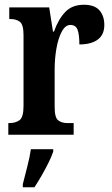

<svg xmlns="http://www.w3.org/2000/svg" viewBox="-20 -567 471 808"><path d="M15 0V-49H18Q46 -49 62.5 -61.5Q79 -74 79 -121V-419Q79 -463 64 -475Q49 -487 22 -487H19V-536H187L203 -434H207Q226 -487 255 -517Q284 -547 333 -547Q378 -547 398.5 -523.5Q419 -500 419 -462Q419 -421 391.5 -400.5Q364 -380 314 -380Q314 -421 306.5 -441.5Q299 -462 276 -462Q255 -462 240 -434Q225 -406 217.5 -363Q210 -320 210 -276V-116Q210 -72 225 -60.5Q240 -49 264 -49H290V0ZM76 208Q84 176 94.5 135.5Q105 95 110 61H204V71Q197 92 183.5 119Q170 146 154.5 173Q139 200 125 221H76Z"/></svg>

Font: Noto Serif Thai ExtraCondensed
Style: Bold
Weight: 700
Width: 2
Designer: Monotype Design Team
Foundry: Monotype Imaging Inc.
Version: Version 2.002; ttfautohint (v1.8.4.7-5d5b)